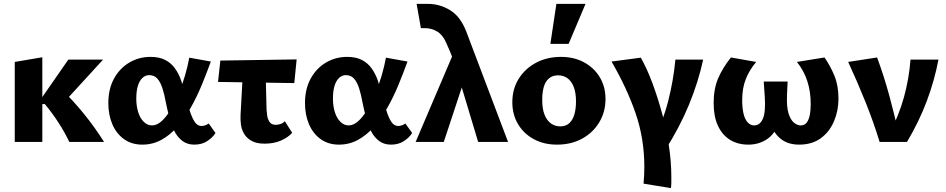

<svg xmlns="http://www.w3.org/2000/svg" viewBox="-20 -731 4875 989"><path d="M337 0Q312 -52 280.5 -100.5Q249 -149 211 -195H191V-221L332 -424H511L293 -186V-275Q356 -214 412 -145Q468 -76 516 0ZM56 0V-412L198 -436V0Z M713 14Q658 14 618.5 -14.5Q579 -43 558.5 -91.5Q538 -140 538 -200Q538 -273 567.5 -326.5Q597 -380 646.5 -409Q696 -438 755 -438Q801 -438 831.5 -422Q862 -406 881.5 -378.5Q901 -351 913 -316.5Q925 -282 934 -246Q946 -198 957.5 -161Q969 -124 983 -103Q997 -82 1018 -82Q1026 -82 1036 -85Q1046 -88 1055 -95L1090 -46Q1076 -23 1048 -4.5Q1020 14 981 14Q943 14 917 -7Q891 -28 875.5 -61Q860 -94 850.5 -132Q841 -170 834 -205Q827 -244 817 -275.5Q807 -307 791 -325.5Q775 -344 748 -344Q729 -344 713.5 -329.5Q698 -315 690 -288Q682 -261 682 -223Q682 -186 691.5 -154.5Q701 -123 720 -104Q739 -85 763 -85Q788 -85 812.5 -107Q837 -129 859 -166Q881 -203 900 -248.5Q919 -294 933 -342Q947 -390 955 -434L1066 -414Q1044 -353 1018.5 -291.5Q993 -230 962 -175.5Q931 -121 893.5 -78Q856 -35 811 -10.5Q766 14 713 14Z M1103 -309 1115 -419 1508 -425 1496 -303ZM1219 -137 1234 -412H1347L1353 -167Q1354 -157 1356 -138Q1358 -119 1368 -103.5Q1378 -88 1400 -88Q1412 -88 1425.5 -92.5Q1439 -97 1447 -107L1485 -47Q1465 -24 1428.5 -7.5Q1392 9 1343 9Q1301 9 1275.5 -5.5Q1250 -20 1237 -42.5Q1224 -65 1221 -90Q1218 -115 1219 -137Z M1726 14Q1671 14 1631.5 -14.5Q1592 -43 1571.5 -91.5Q1551 -140 1551 -200Q1551 -273 1580.5 -326.5Q1610 -380 1659.5 -409Q1709 -438 1768 -438Q1814 -438 1844.5 -422Q1875 -406 1894.5 -378.5Q1914 -351 1926 -316.5Q1938 -282 1947 -246Q1959 -198 1970.5 -161Q1982 -124 1996 -103Q2010 -82 2031 -82Q2039 -82 2049 -85Q2059 -88 2068 -95L2103 -46Q2089 -23 2061 -4.5Q2033 14 1994 14Q1956 14 1930 -7Q1904 -28 1888.5 -61Q1873 -94 1863.5 -132Q1854 -170 1847 -205Q1840 -244 1830 -275.5Q1820 -307 1804 -325.5Q1788 -344 1761 -344Q1742 -344 1726.5 -329.5Q1711 -315 1703 -288Q1695 -261 1695 -223Q1695 -186 1704.5 -154.5Q1714 -123 1733 -104Q1752 -85 1776 -85Q1801 -85 1825.5 -107Q1850 -129 1872 -166Q1894 -203 1913 -248.5Q1932 -294 1946 -342Q1960 -390 1968 -434L2079 -414Q2057 -353 2031.5 -291.5Q2006 -230 1975 -175.5Q1944 -121 1906.5 -78Q1869 -35 1824 -10.5Q1779 14 1726 14Z M2443 0 2335 -359Q2324 -397 2314 -424.5Q2304 -452 2295 -472.5Q2286 -493 2279 -509Q2262 -550 2233 -568Q2204 -586 2169 -586Q2162 -586 2158 -586Q2154 -586 2148 -586L2126 -711Q2140 -711 2155 -711Q2170 -711 2185 -711Q2245 -711 2298.5 -678.5Q2352 -646 2382 -568L2597 0ZM2121 0 2327 -483 2379 -342 2266 0Z M2849 14Q2782 14 2730 -14Q2678 -42 2648.5 -91.5Q2619 -141 2619 -204Q2619 -273 2652 -325.5Q2685 -378 2741.5 -408Q2798 -438 2870 -438Q2936 -438 2987.5 -410.5Q3039 -383 3069 -334Q3099 -285 3099 -221Q3099 -154 3066.5 -100.5Q3034 -47 2978 -16.5Q2922 14 2849 14ZM2866 -80Q2895 -80 2913 -97Q2931 -114 2939 -143Q2947 -172 2947 -208Q2947 -254 2935 -284Q2923 -314 2902.5 -328.5Q2882 -343 2855 -343Q2826 -343 2807.5 -327Q2789 -311 2781 -283Q2773 -255 2773 -216Q2773 -170 2785 -140Q2797 -110 2818 -95Q2839 -80 2866 -80ZM2815 -505 2846 -711H2996L2909 -505Z M3436 238 3295 215Q3297 193 3298 171.5Q3299 150 3299 129Q3299 -17 3254 -147.5Q3209 -278 3130 -414L3281 -434Q3313 -377 3340.5 -303Q3368 -229 3390.5 -146.5Q3413 -64 3425.5 19.5Q3438 103 3438 178Q3438 193 3438 208.5Q3438 224 3436 238ZM3459 -424H3602Q3577 -308 3528.5 -190.5Q3480 -73 3405 44L3342 2Q3395 -105 3422 -211Q3449 -317 3459 -424Z M3835 14Q3780 14 3740 -11Q3700 -36 3678 -83.5Q3656 -131 3656 -200Q3656 -273 3679 -327Q3702 -381 3745 -435L3875 -412Q3840 -370 3821.5 -323.5Q3803 -277 3803 -214Q3803 -177 3809.5 -147.5Q3816 -118 3830.5 -101.5Q3845 -85 3865 -85Q3895 -85 3910 -120.5Q3925 -156 3919 -238L3914 -311H4037L4034 -244Q4031 -180 4042 -146Q4053 -112 4070.5 -98.5Q4088 -85 4104 -85Q4124 -85 4135 -99Q4146 -113 4151 -137.5Q4156 -162 4156 -196Q4156 -259 4138.5 -313Q4121 -367 4085 -412L4227 -435Q4257 -392 4278 -341Q4299 -290 4299 -223Q4299 -161 4276 -106.5Q4253 -52 4208 -19Q4163 14 4096 14Q4035 14 3996.5 -20Q3958 -54 3948 -106H3995Q3974 -43 3931.5 -14.5Q3889 14 3835 14Z M4511 0Q4479 -104 4438 -206Q4397 -308 4349 -412L4498 -435Q4534 -337 4561.5 -236Q4589 -135 4610 -37H4558Q4610 -134 4636.5 -231Q4663 -328 4670 -424H4814Q4794 -318 4754.5 -212Q4715 -106 4652 0Z"/></svg>

Font: Ysabeau Office ExtraBold
Style: Regular
Weight: 800
Designer: Christian Thalmann (Catharsis Fonts)
Version: Version 2.001;gftools[0.9.30]; featfreeze: tnum,lnum,ss02